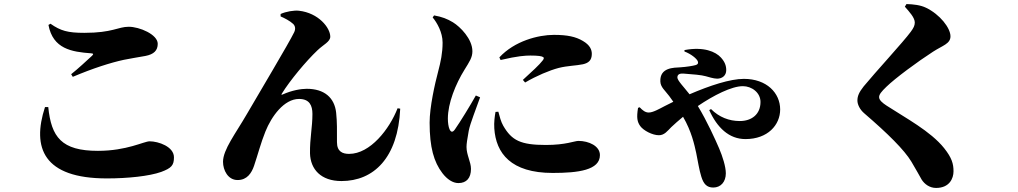

<svg xmlns="http://www.w3.org/2000/svg" viewBox="-20 -850 5020 947"><path d="M219 -727C241 -609 333 -594 430 -587C441 -586 442 -583 434 -575C409 -552 364 -510 331 -484L339 -471C438 -513 526 -541 591 -555C621 -561 663 -568 697 -574C739 -582 758 -601 758 -634C758 -680 668 -718 615 -718C562 -718 535 -688 396 -688C314 -688 279 -698 229 -733ZM218 -322C233 -174 283 -106 463 -106C606 -106 690 -153 718 -153C761 -153 838 -127 838 -74C838 -35 826 -21 775 -2C716 19 610 30 507 30C195 30 136 -120 202 -322Z M1364 -769C1383 -761 1410 -747 1426 -732C1436 -722 1439 -708 1431 -691C1405 -637 1253 -383 1198 -288C1142 -191 1080 -112 1080 -52C1080 -11 1104 38 1152 38C1199 38 1221 3 1233 -32C1251 -85 1267 -147 1289 -201C1319 -276 1381 -362 1455 -362C1507 -362 1521 -329 1521 -288C1521 -221 1508 -169 1509 -94C1511 -15 1563 43 1664 43C1823 43 1943 -71 1954 -314L1941 -316C1901 -213 1806 -91 1702 -91C1671 -91 1642 -101 1642 -149C1642 -209 1643 -246 1638 -294C1630 -368 1580 -412 1493 -412C1465 -412 1421 -405 1374 -384C1368 -381 1367 -383 1370 -388C1410 -453 1490 -549 1546 -602C1575 -630 1609 -644 1609 -669C1609 -713 1551 -786 1455 -797C1431 -800 1390 -793 1364 -781Z M2443 -567C2518 -648 2635 -678 2712 -678C2778 -678 2820 -669 2855 -648C2891 -627 2899 -604 2899 -584C2899 -552 2882 -539 2855 -533C2822 -526 2780 -526 2736 -515C2690 -503 2626 -476 2570 -443L2559 -456C2602 -495 2642 -532 2656 -551C2666 -564 2674 -576 2596 -576C2572 -576 2533 -574 2449 -554ZM2438 -299C2444 -276 2451 -249 2462 -230C2504 -157 2548 -135 2673 -135C2771 -135 2814 -155 2833 -155C2884 -155 2939 -130 2939 -85C2939 -11 2833 3 2706 3C2500 3 2426 -94 2418 -217C2416 -247 2420 -276 2424 -298ZM2114 -764C2135 -739 2163 -691 2163 -640C2163 -589 2154 -546 2141 -497C2125 -437 2099 -322 2099 -245C2099 -123 2120 -51 2162 4C2185 34 2213 53 2241 53C2281 53 2303 28 2303 -17C2303 -51 2281 -86 2281 -125C2281 -140 2284 -161 2292 -205C2299 -242 2329 -315 2348 -370L2327 -379C2299 -329 2250 -249 2224 -212C2213 -196 2204 -197 2197 -213C2192 -224 2189 -245 2189 -265C2189 -341 2227 -435 2271 -506C2295 -545 2310 -566 2310 -597C2310 -658 2250 -718 2214 -740C2186 -757 2160 -767 2121 -774Z M3135 -321 3127 -318C3119 -269 3123 -249 3138 -228C3154 -206 3198 -183 3230 -183C3257 -183 3272 -204 3291 -223C3307 -238 3327 -256 3349 -274C3391 -202 3405 -136 3414 -95C3423 -52 3428 -14 3439 21C3450 57 3466 75 3498 75C3535 75 3560 47 3560 5C3560 -28 3544 -78 3527 -118C3509 -160 3467 -253 3422 -327C3500 -380 3589 -425 3644 -425C3688 -425 3731 -393 3731 -347C3731 -286 3687 -253 3629 -253C3576 -253 3527 -272 3487 -312L3478 -307C3517 -221 3575 -164 3657 -164C3767 -164 3828 -234 3828 -310C3828 -391 3762 -461 3649 -461C3581 -461 3481 -428 3381 -385C3352 -422 3321 -453 3321 -468C3321 -486 3337 -488 3352 -487C3395 -484 3441 -480 3461 -474C3472 -471 3500 -462 3517 -462C3542 -462 3562 -477 3562 -504C3562 -526 3555 -545 3536 -566C3510 -595 3451 -621 3356 -603V-596C3388 -584 3417 -561 3422 -547C3425 -538 3422 -532 3411 -529C3397 -525 3366 -520 3336 -518C3304 -516 3234 -518 3237 -448C3238 -420 3260 -404 3281 -376L3301 -348L3259 -327C3232 -313 3201 -295 3180 -295C3163 -295 3150 -305 3135 -321Z M4443 -817C4465 -792 4492 -763 4492 -739C4492 -724 4486 -712 4472 -693C4437 -645 4295 -491 4240 -424C4217 -395 4209 -376 4209 -354C4209 -336 4220 -310 4244 -290C4359 -191 4440 -111 4475 -53C4501 -9 4513 13 4526 36C4540 58 4565 77 4597 77C4663 77 4683 30 4683 -5C4683 -42 4675 -71 4637 -119C4570 -203 4445 -269 4353 -329C4333 -342 4316 -356 4316 -371C4316 -384 4327 -398 4352 -422C4395 -464 4506 -546 4582 -595C4630 -626 4668 -634 4668 -671C4668 -712 4616 -779 4547 -812C4520 -825 4486 -829 4451 -830Z"/></svg>

Font: Source Han Serif KR Heavy
Style: Regular
Weight: 900
Designer: Ryoko NISHIZUKA 西塚涼子 (kana & ideographs); Frank Grießhammer (Latin, Greek & Cyrillic); Wenlong ZHANG 张文龙 (bopomofo); San
Foundry: Adobe
Version: Version 2.001;hotconv 1.1.0;makeotfexe 2.6.0